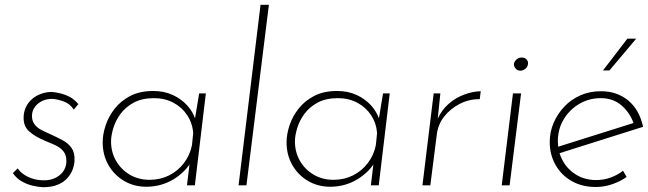

<svg xmlns="http://www.w3.org/2000/svg" viewBox="-20 -776 2713 804"><path d="M160 8Q140 7 116.5 1.5Q93 -4 71 -16.5Q49 -29 34 -51L54 -71Q65 -55 82 -44Q99 -33 119.5 -27Q140 -21 162 -21Q201 -20 228.5 -41.5Q256 -63 258 -98Q259 -126 245.5 -142.5Q232 -159 209.5 -169Q187 -179 163 -189Q127 -204 102 -226Q77 -248 79 -288Q80 -310 89 -328.5Q98 -347 114 -361Q130 -375 151.5 -383Q173 -391 198 -391Q209 -390 228.5 -386Q248 -382 269.5 -371.5Q291 -361 308 -340L289 -317Q273 -342 246 -351.5Q219 -361 198 -362Q176 -362 157.5 -353.5Q139 -345 127 -329.5Q115 -314 114 -294Q113 -272 123.5 -257Q134 -242 152 -232.5Q170 -223 191 -214Q217 -202 241 -189.5Q265 -177 279.5 -156.5Q294 -136 292 -102Q291 -84 283.5 -64.5Q276 -45 260.5 -28.5Q245 -12 220.5 -2Q196 8 160 8Z M593 6Q541 6 499.5 -18.5Q458 -43 434 -85Q410 -127 410 -180Q410 -213 422 -250Q434 -287 459.5 -320Q485 -353 525 -374Q565 -395 622 -395Q667 -395 703 -378.5Q739 -362 764 -334.5Q789 -307 800 -271L793 -258L814 -385H842L796 0H763L777 -117L781 -100Q770 -79 751 -60Q732 -41 708 -26Q684 -11 654.5 -2.5Q625 6 593 6ZM607 -23Q651 -23 688 -41.5Q725 -60 750.5 -93.5Q776 -127 784 -169L789 -219Q786 -260 764 -293.5Q742 -327 706 -346Q670 -365 625 -365Q575 -365 540.5 -346.5Q506 -328 485 -299.5Q464 -271 454.5 -239.5Q445 -208 445 -184Q445 -139 466 -102.5Q487 -66 523.5 -44.5Q560 -23 607 -23Z M1071 -756H1106L1012 0H979Z M1363 6Q1311 6 1269.5 -18.5Q1228 -43 1204 -85Q1180 -127 1180 -180Q1180 -213 1192 -250Q1204 -287 1229.5 -320Q1255 -353 1295 -374Q1335 -395 1392 -395Q1437 -395 1473 -378.5Q1509 -362 1534 -334.5Q1559 -307 1570 -271L1563 -258L1584 -385H1612L1566 0H1533L1547 -117L1551 -100Q1540 -79 1521 -60Q1502 -41 1478 -26Q1454 -11 1424.5 -2.5Q1395 6 1363 6ZM1377 -23Q1421 -23 1458 -41.5Q1495 -60 1520.5 -93.5Q1546 -127 1554 -169L1559 -219Q1556 -260 1534 -293.5Q1512 -327 1476 -346Q1440 -365 1395 -365Q1345 -365 1310.5 -346.5Q1276 -328 1255 -299.5Q1234 -271 1224.5 -239.5Q1215 -208 1215 -184Q1215 -139 1236 -102.5Q1257 -66 1293.5 -44.5Q1330 -23 1377 -23Z M1824 -385 1813 -279Q1830 -316 1858.5 -341Q1887 -366 1922.5 -379.5Q1958 -393 1993 -394L1989 -361Q1944 -361 1905 -341Q1866 -321 1840 -288Q1814 -255 1809 -212L1782 0H1749L1796 -385Z M2128 -385H2162L2114 0H2081ZM2132 -507Q2133 -519 2143.5 -527.5Q2154 -536 2166 -535Q2177 -535 2184.5 -527.5Q2192 -520 2191 -509Q2190 -496 2180 -488Q2170 -480 2159 -480Q2147 -480 2139.5 -488.5Q2132 -497 2132 -507Z M2477 -22Q2508 -22 2537 -32.5Q2566 -43 2589 -61L2604 -35Q2577 -16 2543.5 -4.5Q2510 7 2475 7Q2418 7 2374.5 -17.5Q2331 -42 2306.5 -85Q2282 -128 2282 -182Q2282 -224 2298.5 -262Q2315 -300 2343.5 -330Q2372 -360 2411 -377Q2450 -394 2496 -394Q2531 -394 2559.5 -384Q2588 -374 2611 -355Q2634 -336 2649.5 -308.5Q2665 -281 2673 -245L2315 -132L2309 -159L2649 -266L2635 -254Q2621 -300 2585 -332.5Q2549 -365 2496 -365Q2446 -365 2405 -340.5Q2364 -316 2340 -275.5Q2316 -235 2316 -185Q2316 -141 2336 -104Q2356 -67 2392.5 -44.5Q2429 -22 2477 -22ZM2644 -614 2532 -481H2505L2607 -614Z"/></svg>

Font: Josefin Sans ExtraLight
Style: Italic
Weight: 250
Italic angle: -7°
Designer: Santiago Orozco
Foundry: Typemade
Version: Version 2.000